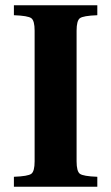

<svg xmlns="http://www.w3.org/2000/svg" viewBox="-20 -712 424 732"><path d="M33 0V-38Q87 -40 99.5 -49.5Q112 -59 112 -97V-595Q112 -633 99.5 -642.5Q87 -652 33 -654V-692H351V-654Q297 -652 284.5 -642.5Q272 -633 272 -595V-97Q272 -59 284.5 -49.5Q297 -40 351 -38V0Z"/></svg>

Font: Heuristica
Style: Bold
Weight: 700
Version: Version 1.0.2